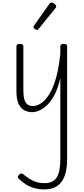

<svg xmlns="http://www.w3.org/2000/svg" viewBox="-20 -857 654 1496"><path d="M230 17Q198 17 170 2.5Q142 -12 125 -47.5Q108 -83 108 -145V-496Q108 -506 114.5 -510.5Q121 -515 135 -515Q148 -515 155 -510.5Q162 -506 162 -496V-155Q162 -113 169 -85.5Q176 -58 192.5 -44.5Q209 -31 235 -31Q268 -31 301 -53Q334 -75 364 -123Q394 -171 416.5 -249.5Q439 -328 450 -440V-496Q450 -506 456.5 -510.5Q463 -515 477 -515Q491 -515 497 -510.5Q503 -506 503 -496V383Q503 462 483.5 514.5Q464 567 424.5 593Q385 619 325 619Q283 619 247 608.5Q211 598 181.5 579.5Q152 561 128 537Q119 529 119.5 521.5Q120 514 129 503Q139 494 146.5 494Q154 494 163 502Q199 532 237 551Q275 570 329 570Q372 570 399 550.5Q426 531 438 489Q450 447 450 381V-249Q433 -173 406.5 -121.5Q380 -70 349 -40Q318 -10 287.5 3.5Q257 17 230 17ZM268 -623Q261 -623 251 -631Q241 -639 241 -647Q241 -649 242.5 -651.5Q244 -654 246 -659L365 -827Q368 -832 372 -834.5Q376 -837 382 -837Q388 -837 396.5 -832Q405 -827 411.5 -820.5Q418 -814 418 -808Q418 -803 416.5 -800Q415 -797 411 -792L281 -632Q275 -623 268 -623Z"/></svg>

Font: Playwrite FR Moderne ExtraLight
Style: Regular
Weight: 250
Version: Version 1.002